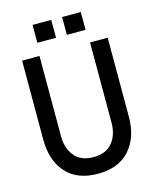

<svg xmlns="http://www.w3.org/2000/svg" viewBox="-129 -963 855 1061"><g transform="rotate(-15 298.5 -432.0)"><path d="M543.9 -248Q543.9 -130.4 480.7 -59.1Q417.5 12.2 298.8 12.2Q179.7 12.2 116.9 -58.8Q54.2 -129.9 54.2 -248V-700.2H153.8V-241.2Q153.8 -171.4 190.4 -127.2Q227.1 -83 298.8 -83Q369.6 -83 406.2 -127.2Q442.9 -171.4 442.9 -241.2V-700.2H543.9ZM161.1 -773.9V-876H268.1V-773.9ZM330.1 -773.9V-876H437V-773.9Z"/></g></svg>

Font: TASA Explorer Medium
Style: Regular
Weight: 500
Designer: Weizhong Zhang
Foundry: Local Remote
Version: Version 1.000;Glyphs 3.1.2 (3151)